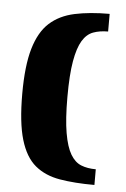

<svg xmlns="http://www.w3.org/2000/svg" viewBox="-48 -567 447 683"><g transform="rotate(5 176.0 -225.5)"><path d="M316 -468Q286 -468 263 -459.5Q240 -451 224.5 -425.5Q209 -400 200.5 -351.5Q192 -303 192 -223Q192 -144 200.5 -95Q209 -46 224.5 -20Q240 6 262.5 15Q285 24 315 24V80Q244 80 191 71Q138 62 102.5 32.5Q67 3 49 -57.5Q31 -118 31 -221Q31 -321 49 -382.5Q67 -444 102.5 -476Q138 -508 191.5 -519.5Q245 -531 316 -531Z"/></g></svg>

Font: Genos Thin
Style: Bold
Weight: 700
Version: Version 1.010